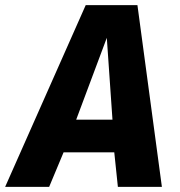

<svg xmlns="http://www.w3.org/2000/svg" viewBox="-57 -726 700 746"><path d="M-37 0 276 -706H477L572 0H401L387 -134H190L134 0ZM239 -261H380L358 -579Z"/></svg>

Font: Georama
Style: Bold Italic
Weight: 700
Italic angle: -9°
Designer: Jean-Baptiste Levee
Foundry: Production Type
Version: Version 1.000